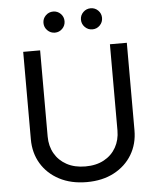

<svg xmlns="http://www.w3.org/2000/svg" viewBox="-61 -985 867 1049"><g transform="rotate(-5 372.0 -461.0)"><path d="M372.6 11.7Q286.6 11.7 222.4 -22Q158.2 -55.7 123 -114.3Q87.9 -172.9 87.9 -247.6V-727.5H180.7V-254.9Q180.7 -202.6 203.9 -161.9Q227.1 -121.1 270 -97.7Q313 -74.2 372.6 -74.2Q432.1 -74.2 474.9 -97.7Q517.6 -121.1 540.5 -161.9Q563.5 -202.6 563.5 -254.9V-727.5H656.2V-247.6Q656.2 -172.9 621.1 -114.3Q585.9 -55.7 522.2 -22Q458.5 11.7 372.6 11.7ZM270 -816.9Q246.1 -816.9 229 -834Q211.9 -851.1 211.9 -875Q211.9 -898.9 229 -915.8Q246.1 -932.6 270 -932.6Q293.9 -932.6 310.8 -915.8Q327.6 -898.9 327.6 -875Q327.6 -851.1 310.8 -834Q293.9 -816.9 270 -816.9ZM475.6 -816.9Q451.7 -816.9 434.6 -834Q417.5 -851.1 417.5 -875Q417.5 -898.9 434.6 -915.8Q451.7 -932.6 475.6 -932.6Q499.5 -932.6 516.4 -915.8Q533.2 -898.9 533.2 -875Q533.2 -851.1 516.4 -834Q499.5 -816.9 475.6 -816.9Z"/></g></svg>

Font: Inter-Regular
Style: Regular
Weight: 400
Designer: Rasmus Andersson
Foundry: rsms
Version: Version 4.000;git-a52131595